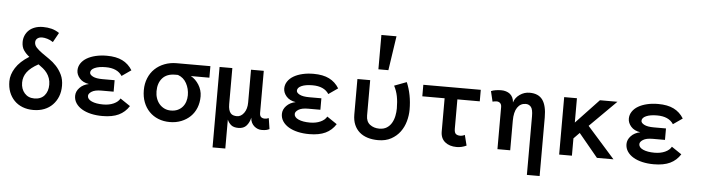

<svg xmlns="http://www.w3.org/2000/svg" viewBox="-55 -1076 5569 1515"><g transform="rotate(5 2729.5 -318.0)"><path d="M19 -198.2Q19 -251 53 -304.9Q86.9 -358.9 159.2 -403.8Q131.8 -424.8 114 -450.9Q96.2 -477.1 96.2 -516.1Q96.2 -543 106.2 -566.9Q116.2 -590.8 135 -608.9Q153.8 -627 182.4 -637.5Q210.9 -647.9 247.1 -647.9Q283.2 -647.9 314.7 -639.9Q346.2 -631.8 376 -611.8L334 -536.1Q311 -551.8 287.6 -558.3Q264.2 -564.9 247.1 -564.9Q224.1 -564.9 209.5 -553.5Q194.8 -542 194.8 -522Q194.8 -499 212.9 -480Q231 -460.9 257.6 -441.9Q284.2 -422.9 315.7 -401.4Q347.2 -379.9 373.5 -351.6Q399.9 -323.2 418 -285.6Q436 -248 436 -198.2Q436 -150.9 420.9 -113Q405.8 -75.2 378.4 -47.1Q351.1 -19 312.5 -3.9Q273.9 11.2 226.1 11.2Q179.2 11.2 140.6 -3.9Q102.1 -19 75 -47.1Q47.9 -75.2 33.4 -113Q19 -150.9 19 -198.2ZM335 -198.2Q335 -226.1 326.9 -249Q318.8 -272 305.4 -290Q292 -308.1 273.9 -323Q255.9 -337.9 236.8 -351.1Q175.8 -317.9 147.9 -280.5Q120.1 -243.2 120.1 -196.8Q120.1 -146 149.2 -113Q178.2 -80.1 226.1 -80.1Q278.8 -80.1 306.9 -113Q335 -146 335 -198.2Z M546.9 -330.1Q546.9 -360.8 564 -386.5Q581.1 -412.1 610.6 -429.4Q640.1 -446.8 680.4 -456.3Q720.7 -465.8 768.1 -465.8Q842.8 -465.8 891.8 -441.4Q940.9 -417 970.7 -368.2L897 -316.9Q859.9 -375 767.1 -375Q712.9 -375 680.4 -360.6Q647.9 -346.2 647.9 -321.8Q647.9 -305.2 673.3 -292Q698.7 -278.8 750 -278.8H845.7V-188H749Q697.8 -188 672.4 -171.9Q647 -155.8 647 -137.2Q647 -110.8 681.4 -95.5Q715.8 -80.1 772 -80.1Q819.8 -80.1 855.5 -96.4Q891.1 -112.8 904.8 -139.2L983.9 -85.9Q953.1 -37.1 902.6 -12.9Q852.1 11.2 773.9 11.2Q725.1 11.2 683.6 1.7Q642.1 -7.8 611.6 -25.9Q581.1 -43.9 563.5 -70.1Q545.9 -96.2 545.9 -128.9Q545.9 -164.1 573.5 -193.1Q601.1 -222.2 646 -231Q597.7 -238.8 572.3 -267.8Q546.9 -296.9 546.9 -330.1Z M1441.9 -363.8Q1460.9 -354 1477.3 -337.9Q1493.7 -321.8 1506.1 -302Q1518.6 -282.2 1525.6 -259Q1532.7 -235.8 1532.7 -210.9Q1532.7 -161.1 1516.4 -120.1Q1500 -79.1 1470 -50Q1439.9 -21 1398.4 -4.4Q1356.9 12.2 1307.6 12.2Q1257.8 12.2 1216.3 -4.4Q1174.8 -21 1144.8 -52Q1114.7 -83 1098.4 -125.5Q1082 -168 1082 -221.2Q1082 -272.9 1099.9 -316.4Q1117.7 -359.9 1149.7 -390.4Q1181.6 -420.9 1225.8 -438Q1270 -455.1 1321.8 -455.1H1588.9V-363.8ZM1317.9 -363.8Q1252 -363.8 1217.3 -325Q1182.6 -286.1 1182.6 -221.2Q1182.6 -190.9 1191.7 -165Q1200.7 -139.2 1217.3 -120.1Q1233.9 -101.1 1256.8 -90.1Q1279.8 -79.1 1307.6 -79.1Q1338.9 -79.1 1361.8 -89.6Q1384.8 -100.1 1400.4 -118.2Q1416 -136.2 1423.8 -160.2Q1431.6 -184.1 1431.6 -210.9Q1431.6 -262.2 1408.2 -305.2Q1384.8 -348.1 1339.8 -363.8Z M1945.8 -78.1Q1937.5 -40 1915 -14.4Q1892.6 11.2 1850.6 11.2Q1813.5 11.2 1793.7 -4.9Q1773.9 -21 1762.7 -46.9V182.1H1661.6V-455.1H1762.7V-169.9Q1762.7 -144 1767.6 -126.5Q1772.5 -108.9 1781.5 -98.4Q1790.5 -87.9 1803.7 -84Q1816.9 -80.1 1831.5 -80.1Q1863.8 -80.1 1887.2 -112.1Q1910.6 -144 1910.6 -195.8V-455.1H2011.7V-122.1Q2011.7 -99.1 2022.7 -89.6Q2033.7 -80.1 2050.8 -80.1Q2067.9 -80.1 2083.5 -86.9L2096.7 -1Q2086.9 3.9 2073.2 7.6Q2059.6 11.2 2034.7 11.2Q2019.5 11.2 2004.6 5.6Q1989.7 0 1976.8 -11Q1963.9 -22 1955.3 -38.6Q1946.8 -55.2 1945.8 -78.1Z M2184.6 -330.1Q2184.6 -360.8 2201.7 -386.5Q2218.8 -412.1 2248.3 -429.4Q2277.8 -446.8 2318.1 -456.3Q2358.4 -465.8 2405.8 -465.8Q2480.5 -465.8 2529.5 -441.4Q2578.6 -417 2608.4 -368.2L2534.7 -316.9Q2497.6 -375 2404.8 -375Q2350.6 -375 2318.1 -360.6Q2285.6 -346.2 2285.6 -321.8Q2285.6 -305.2 2311 -292Q2336.4 -278.8 2387.7 -278.8H2483.4V-188H2386.7Q2335.4 -188 2310.1 -171.9Q2284.7 -155.8 2284.7 -137.2Q2284.7 -110.8 2319.1 -95.5Q2353.5 -80.1 2409.7 -80.1Q2457.5 -80.1 2493.2 -96.4Q2528.8 -112.8 2542.5 -139.2L2621.6 -85.9Q2590.8 -37.1 2540.3 -12.9Q2489.7 11.2 2411.6 11.2Q2362.8 11.2 2321.3 1.7Q2279.8 -7.8 2249.3 -25.9Q2218.8 -43.9 2201.2 -70.1Q2183.6 -96.2 2183.6 -128.9Q2183.6 -164.1 2211.2 -193.1Q2238.8 -222.2 2283.7 -231Q2235.4 -238.8 2210 -267.8Q2184.6 -296.9 2184.6 -330.1Z M2957.5 11.2Q2911.6 11.2 2874 -0.5Q2836.4 -12.2 2809.6 -35.6Q2782.7 -59.1 2768.1 -93.5Q2753.4 -127.9 2753.4 -174.8V-455.1H2854.5V-174.8Q2854.5 -127 2885 -103.5Q2915.5 -80.1 2959.5 -80.1Q2994.6 -80.1 3018.6 -95.5Q3042.5 -110.8 3056.9 -136Q3071.3 -161.1 3077.4 -191.7Q3083.5 -222.2 3083.5 -251Q3083.5 -304.2 3075 -347.2Q3066.4 -390.1 3046.4 -428.2L3143.6 -464.8Q3163.6 -418 3174.1 -364Q3184.6 -310.1 3184.6 -250Q3184.6 -204.1 3171.6 -157.5Q3158.7 -110.8 3131.1 -73.5Q3103.5 -36.1 3060.5 -12.5Q3017.6 11.2 2957.5 11.2ZM3031.2 -817.9 2990.7 -545.9H2911.6V-817.9Z M3275.4 -455.1H3730.5V-363.8H3553.2V-132.8Q3553.2 -100.1 3565.9 -90.1Q3578.6 -80.1 3598.6 -80.1Q3609.4 -80.1 3619.9 -83Q3630.4 -85.9 3636.2 -89.8L3657.2 -6.8Q3619.6 11.2 3579.6 11.2Q3522.5 11.2 3487.3 -17.8Q3452.1 -46.9 3452.1 -101.1V-363.8H3275.4Z M3992.2 -377.9Q4003.4 -416 4038.8 -440.9Q4074.2 -465.8 4117.2 -465.8Q4187.5 -465.8 4220 -420.4Q4252.4 -375 4252.4 -282.2V182.1H4151.4V-282.2Q4151.4 -337.9 4135.3 -356.4Q4119.1 -375 4094.2 -375Q4052.2 -375 4027.8 -339.1Q4003.4 -303.2 4003.4 -233.9V0H3902.3V-333Q3902.3 -354 3891.4 -364.5Q3880.4 -375 3863.3 -375Q3853.5 -375 3846.4 -373.5Q3839.4 -372.1 3831.1 -370.1L3811.5 -452.1Q3827.1 -459 3849.1 -462.4Q3871.1 -465.8 3893.1 -465.8Q3912.1 -465.8 3929.7 -460.4Q3947.3 -455.1 3960.7 -444.6Q3974.1 -434.1 3982.7 -417Q3991.2 -399.9 3992.2 -377.9Z M4821.3 0H4690.4L4538.1 -184.1L4492.2 -137.2V0H4391.1V-455.1H4492.2V-262.2L4674.3 -455.1H4813L4603 -246.1Z M4914.1 -330.1Q4914.1 -360.8 4931.2 -386.5Q4948.2 -412.1 4977.8 -429.4Q5007.3 -446.8 5047.6 -456.3Q5087.9 -465.8 5135.3 -465.8Q5210 -465.8 5259 -441.4Q5308.1 -417 5337.9 -368.2L5264.2 -316.9Q5227.1 -375 5134.3 -375Q5080.1 -375 5047.6 -360.6Q5015.1 -346.2 5015.1 -321.8Q5015.1 -305.2 5040.5 -292Q5065.9 -278.8 5117.2 -278.8H5212.9V-188H5116.2Q5064.9 -188 5039.6 -171.9Q5014.2 -155.8 5014.2 -137.2Q5014.2 -110.8 5048.6 -95.5Q5083 -80.1 5139.2 -80.1Q5187 -80.1 5222.7 -96.4Q5258.3 -112.8 5272 -139.2L5351.1 -85.9Q5320.3 -37.1 5269.8 -12.9Q5219.2 11.2 5141.1 11.2Q5092.3 11.2 5050.8 1.7Q5009.3 -7.8 4978.8 -25.9Q4948.2 -43.9 4930.7 -70.1Q4913.1 -96.2 4913.1 -128.9Q4913.1 -164.1 4940.7 -193.1Q4968.3 -222.2 5013.2 -231Q4964.8 -238.8 4939.5 -267.8Q4914.1 -296.9 4914.1 -330.1Z"/></g></svg>

Font: Anonymous Pro
Style: Bold
Weight: 700
Monospace: yes
Designer: Mark Simonson
Version: Version 1.003